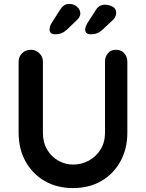

<svg xmlns="http://www.w3.org/2000/svg" viewBox="-20 -955 745 980"><path d="M572 -701Q598 -701 614 -683.5Q630 -666 630 -640V-278Q630 -195 594.5 -131Q559 -67 497 -31Q435 5 353 5Q271 5 208.5 -31Q146 -67 110.5 -131Q75 -195 75 -278V-640Q75 -666 93 -683.5Q111 -701 139 -701Q162 -701 180.5 -683.5Q199 -666 199 -640V-278Q199 -228 220.5 -191.5Q242 -155 277.5 -135Q313 -115 353 -115Q396 -115 433 -135Q470 -155 493 -191.5Q516 -228 516 -278V-640Q516 -666 531 -683.5Q546 -701 572 -701ZM261 -780Q233 -780 233 -805Q233 -821 245 -840L286 -904Q294 -918 305.5 -926.5Q317 -935 334 -935Q356 -935 373 -920.5Q390 -906 390 -886Q390 -878 385.5 -869Q381 -860 372 -852L323 -805Q309 -792 295 -786Q281 -780 261 -780ZM443 -780Q415 -780 415 -804Q415 -820 428 -840L470 -905Q478 -918 489 -924.5Q500 -931 517 -931Q534 -931 553.5 -921.5Q573 -912 573 -889Q573 -879 568.5 -869.5Q564 -860 555 -852L505 -805Q491 -792 477 -786Q463 -780 443 -780Z"/></svg>

Font: Quicksand Light
Style: Bold
Weight: 700
Version: Version 3.004